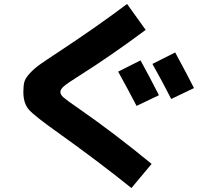

<svg xmlns="http://www.w3.org/2000/svg" viewBox="-20 -845 1040 970"><path d="M783 -364 670 -310Q630 -387 577 -483L690 -540Q735 -458 783 -364ZM960 -400 845 -345Q803 -428 750 -522L865 -580Q929 -462 960 -400ZM716 -694Q543 -565 380 -462Q321 -425 303 -409.5Q285 -394 285 -380Q285 -367 300 -353.5Q315 -340 373 -300Q551 -177 746 -17L644 105Q480 -27 277 -172Q154 -259 126 -291Q98 -323 98 -380Q98 -412 103 -431Q108 -450 130.5 -474.5Q153 -499 182 -519.5Q211 -540 278 -584Q475 -714 622 -825Z"/></svg>

Font: M PLUS 1p ExtraBold
Style: Regular
Weight: 800
Version: Version 1.062